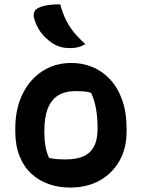

<svg xmlns="http://www.w3.org/2000/svg" viewBox="-20 -834 640 866"><path d="M303 -550Q353 -550 397.5 -531.5Q442 -513 476.5 -476Q511 -439 531 -383.5Q551 -328 551 -253V-240Q551 -165 518.5 -108Q486 -51 429 -19.5Q372 12 296 12Q245 12 200.5 -3.5Q156 -19 122 -50Q88 -81 68.5 -129Q49 -177 49 -241V-254Q49 -343 81.5 -409.5Q114 -476 171 -513Q228 -550 303 -550ZM320 -423Q273 -423 242 -403.5Q211 -384 195.5 -344.5Q180 -305 180 -244V-237Q180 -204 185 -175Q190 -146 201 -122Q218 -118 235 -116.5Q252 -115 276 -115Q325 -115 356.5 -129Q388 -143 404 -173.5Q420 -204 420 -250V-257Q420 -305 413 -344Q406 -383 391 -415Q377 -420 360.5 -421.5Q344 -423 320 -423ZM252 -814Q262 -776 276.5 -746Q291 -716 312.5 -689.5Q334 -663 365 -635Q350 -626 333.5 -621.5Q317 -617 297 -617Q273 -617 254.5 -622Q236 -627 218 -638Q200 -650 183 -666.5Q166 -683 153.5 -704.5Q141 -726 134 -751Q130 -765 134 -778Q138 -791 152 -798Q164 -804 179 -807.5Q194 -811 212.5 -813Q231 -815 252 -814Z"/></svg>

Font: Recursive Casual
Style: Bold
Weight: 700
Version: Version 1.085